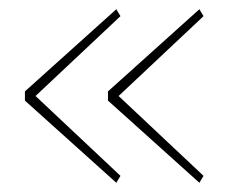

<svg xmlns="http://www.w3.org/2000/svg" viewBox="-20 -502 512 416"><path d="M421 -121 237 -294 421 -467 412 -482 214 -304V-284L412 -106ZM241 -121 57 -294 241 -467 232 -482 34 -304V-284L232 -106Z"/></svg>

Font: IBM Plex Thai Thin
Style: Regular
Weight: 100
Designer: Mike Abbink, Paul van der Laan, Pieter van Rosmalen, Ben Mitchell, Mark Frömberg
Foundry: Bold Monday
Version: Version 1.0